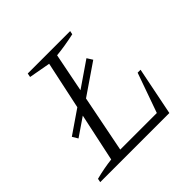

<svg xmlns="http://www.w3.org/2000/svg" viewBox="-163 -813 976 976"><g transform="rotate(-45 324.5 -325.5)"><path d="M558 -259H579L527 0H30L34 -20Q65 -28 94.5 -33.5Q124 -39 151 -42L272 -609L156 -630L160 -651H465L461 -632Q387 -616 331 -611L219 -45H482ZM109 -235 91 -265 426 -495 445 -465Z"/></g></svg>

Font: Piazzolla Thin ExtraLight
Style: Italic
Weight: 250
Italic angle: -11.3°
Version: Version 2.005